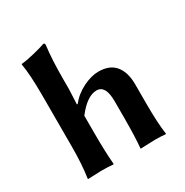

<svg xmlns="http://www.w3.org/2000/svg" viewBox="-162 -830 930 965"><g transform="rotate(-30 303.0 -347.5)"><path d="M85.9 -474.1V-180.2C85.9 -110.5 82 -50.5 74.2 0L75.2 2.9L154.8 0C177.6 0 200 1 222.2 2.9L224.1 0C219.9 -49.5 217.8 -109.5 217.8 -180.2V-282.2C258.5 -335.3 297.2 -361.8 334 -361.8C368.8 -361.8 386.2 -330.9 386.2 -269V-180.2C386.2 -98.5 384.1 -38.4 379.9 0L380.9 2.9L464.8 0C487.6 0 508 1 525.9 2.9L527.8 0C521.3 -42.3 518.1 -102.4 518.1 -180.2V-291C518.1 -337.6 507.5 -373.9 486.3 -399.9C465.2 -425.9 432.8 -439 389.2 -439C361.8 -439 331.9 -431 299.3 -415C266.8 -399.1 239.6 -377.1 217.8 -349.1L213.9 -351.1L217.8 -438V-500C217.8 -571.6 221.2 -634.3 228 -688C228 -694.8 225.1 -698.2 219.2 -698.2C204.9 -692.7 182.1 -686.1 150.9 -678.5C119.6 -670.8 94.7 -666.3 76.2 -665L74.2 -662.1C82 -619.8 85.9 -557.1 85.9 -474.1Z"/></g></svg>

Font: Linux Biolinum G
Style: Bold
Weight: 700
Designer: Philipp H. Poll
Foundry: Philipp H. Poll
Version: Version 1.1.0